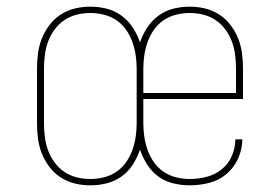

<svg xmlns="http://www.w3.org/2000/svg" viewBox="-20 -548 840 576"><path d="M251 8Q227 8 204.5 2.5Q182 -3 162.5 -15.5Q143 -28 128.5 -47Q114 -66 105.5 -87.5Q97 -109 94 -132Q91 -155 91 -178V-342Q91 -365 94 -388Q97 -411 105.5 -432.5Q114 -454 128.5 -473Q143 -492 162.5 -504.5Q182 -517 204.5 -522.5Q227 -528 251 -528Q276 -528 300 -522Q324 -516 344.5 -501Q365 -486 378.5 -465Q392 -444 400 -421Q408 -444 421.5 -465Q435 -486 455.5 -501Q476 -516 500 -522Q524 -528 549 -528Q573 -528 595.5 -522.5Q618 -517 637.5 -504.5Q657 -492 671.5 -473Q686 -454 694.5 -432.5Q703 -411 706 -388Q709 -365 709 -342V-251H410V-178Q410 -158 413 -137.5Q416 -117 423 -97.5Q430 -78 442 -61Q454 -44 471 -32.5Q488 -21 508.5 -16Q529 -11 549 -11Q575 -11 600 -17.5Q625 -24 645 -40Q665 -56 675.5 -80Q686 -104 686 -130H707Q707 -101 694.5 -73Q682 -45 659.5 -26Q637 -7 608 0.5Q579 8 549 8Q524 8 499.5 2Q475 -4 455 -18.5Q435 -33 421.5 -54.5Q408 -76 400 -99Q392 -76 378.5 -54.5Q365 -33 344.5 -18.5Q324 -4 300 2Q276 8 251 8ZM410 -269H688V-342Q688 -362 685.5 -382.5Q683 -403 676 -422.5Q669 -442 656.5 -459Q644 -476 627 -487.5Q610 -499 590 -504Q570 -509 549 -509Q529 -509 508.5 -504Q488 -499 471 -487.5Q454 -476 442 -459Q430 -442 423 -422.5Q416 -403 413 -382.5Q410 -362 410 -342ZM251 -11Q271 -11 291.5 -16Q312 -21 329 -32.5Q346 -44 358 -61Q370 -78 377 -97.5Q384 -117 387 -137.5Q390 -158 390 -178V-342Q390 -362 387 -382.5Q384 -403 377 -422.5Q370 -442 358 -459Q346 -476 329 -487.5Q312 -499 291.5 -504Q271 -509 251 -509Q230 -509 210 -504Q190 -499 173 -487.5Q156 -476 143.5 -459Q131 -442 124 -422.5Q117 -403 114.5 -382.5Q112 -362 112 -342V-178Q112 -158 114.5 -137.5Q117 -117 124 -97.5Q131 -78 143.5 -61Q156 -44 173 -32.5Q190 -21 210 -16Q230 -11 251 -11Z"/></svg>

Font: Iosevka Aile Thin
Style: Regular
Weight: 100
Designer: Belleve Invis
Foundry: Belleve Invis
Version: Version 31.1.0; ttfautohint (v1.8.4)